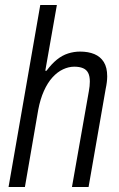

<svg xmlns="http://www.w3.org/2000/svg" viewBox="-20 -743 472 763"><path d="M14 0 140 -723H206L160 -462H165Q185 -489 206 -506Q227 -523 250.5 -530.5Q274 -538 298 -538Q331 -538 355 -528Q379 -518 392.5 -496.5Q406 -475 406 -440Q406 -429 404.5 -416.5Q403 -404 400 -390L332 0H266L333 -380Q335 -391 336 -400.5Q337 -410 337 -419Q337 -440 330.5 -453Q324 -466 310 -472Q296 -478 275 -478Q253 -478 230.5 -467.5Q208 -457 188.5 -435.5Q169 -414 154.5 -381.5Q140 -349 132 -307L79 0Z"/></svg>

Font: Archivo Condensed Light
Style: Italic
Weight: 300
Width: 3
Italic angle: -10°
Designer: Hector Gatti
Foundry: Omnibus-Type
Version: Version 2.001